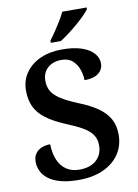

<svg xmlns="http://www.w3.org/2000/svg" viewBox="-101 -997 771 1072"><g transform="rotate(-10 285.0 -460.5)"><path d="M258 10Q197 10 155 -1.5Q113 -13 87 -33Q61 -53 49 -78.5Q37 -104 37 -130Q37 -159 50 -177.5Q63 -196 85.5 -205Q108 -214 134 -214Q135 -163 151 -125Q167 -87 197.5 -66.5Q228 -46 271 -46Q333 -46 367.5 -77.5Q402 -109 402 -161Q402 -196 385 -221Q368 -246 332 -267Q296 -288 239 -311Q172 -339 131 -370Q90 -401 71.5 -440Q53 -479 53 -531Q53 -590 84 -633.5Q115 -677 168 -700.5Q221 -724 289 -724Q357 -724 402 -708.5Q447 -693 469.5 -667Q492 -641 492 -610Q492 -576 465 -554.5Q438 -533 385 -533Q385 -562 374.5 -593Q364 -624 340.5 -645.5Q317 -667 277 -667Q230 -667 199.5 -640.5Q169 -614 169 -567Q169 -534 183 -509Q197 -484 232 -461Q267 -438 331 -412Q396 -386 437.5 -356.5Q479 -327 499.5 -289.5Q520 -252 520 -202Q520 -138 487.5 -90.5Q455 -43 396.5 -16.5Q338 10 258 10ZM236 -784Q251 -803 268.5 -829Q286 -855 302.5 -882Q319 -909 329 -931H467V-921Q458 -908 438 -888Q418 -868 392.5 -846Q367 -824 341 -804.5Q315 -785 293 -771H236Z"/></g></svg>

Font: Noto Serif Kannada SemiBold
Style: Regular
Weight: 600
Version: Version 2.003